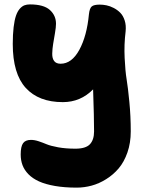

<svg xmlns="http://www.w3.org/2000/svg" viewBox="-20 -627 663 874"><path d="M329.1 227.1Q273.4 227.1 230 219.5Q186.5 211.9 157.5 198.7Q128.4 185.5 109.6 166.3Q90.8 147 82.5 124.8Q74.2 102.5 74.2 76.2Q74.2 40 85 24.9Q95.7 9.8 121.1 9.8Q137.2 9.8 156.2 16.1Q175.3 22.5 192.6 29.8Q210 37.1 244.6 43.5Q279.3 49.8 323.2 49.8Q370.6 49.8 389.4 29.5Q408.2 9.3 408.2 -28.8Q408.2 -91.8 403.8 -220.2Q346.7 -162.1 266.1 -162.1Q156.2 -162.1 97.2 -226.8Q38.1 -291.5 38.1 -426.8Q38.1 -470.7 42 -503.2Q45.9 -535.6 52.7 -555.4Q59.6 -575.2 69.8 -586.9Q80.1 -598.6 91.1 -602.8Q102.1 -606.9 116.2 -606.9Q178.7 -606.9 206.8 -581.8Q234.9 -556.6 234.9 -519Q234.9 -503.4 230.2 -476.1Q225.6 -448.7 221.9 -426.8Q218.3 -404.8 217.8 -383.1Q217.3 -361.3 226.6 -349.1Q235.8 -336.9 255.9 -336.9Q306.6 -336.9 341.1 -400.1Q375.5 -463.4 384.8 -562Q387.7 -589.4 397.7 -597.7Q407.7 -606 434.1 -606Q448.7 -606 464.6 -602.8Q480.5 -599.6 497.6 -590.8Q514.6 -582 527.6 -568.8Q540.5 -555.7 547.6 -533.7Q554.7 -511.7 551.8 -483.9Q544.4 -423.8 547.4 -363.3Q550.3 -302.7 556.4 -265.9Q562.5 -229 568.8 -163.6Q575.2 -98.1 575.2 -28.8Q575.2 23.4 560.1 66.9Q544.9 110.4 520.3 139.4Q495.6 168.5 463.1 188.7Q430.7 209 397 218Q363.3 227.1 329.1 227.1Z"/></svg>

Font: Shantell Sans Irregular Bouncy
Style: Regular
Weight: 800
Designer: Stephen Nixon, Anya Danilova, Shantell Martin
Foundry: Arrow Type
Version: Version 1.006;[9816181b4]